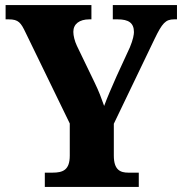

<svg xmlns="http://www.w3.org/2000/svg" viewBox="-20 -734 716 754"><path d="M156 0H525V-56H484C453 -56 427 -66 427 -123V-248L587 -581C617 -643 630 -658 664 -658H675V-714H423V-658H442C485 -658 506 -644 506 -608C506 -599 503 -579 490 -548L438 -435C419 -392 401 -351 389 -318C378 -349 369 -374 351 -411L282 -554C273 -573 268 -594 268 -609C268 -640 292 -658 331 -658H339V-714H2V-658H14C53 -658 62 -645 81 -605L254 -249V-123C254 -66 227 -56 186 -56H156Z"/></svg>

Font: Noto Serif Lao SemiCondensed ExtraBold
Style: Regular
Weight: 800
Width: 4
Designer: Monotype Design Team
Foundry: Monotype Imaging Inc.
Version: Version 2.003